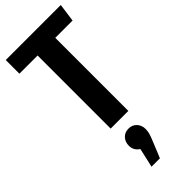

<svg xmlns="http://www.w3.org/2000/svg" viewBox="-319 -730 1083 1083"><g transform="rotate(-45 222.5 -188.5)"><path d="M430 -583H292V0H151V-583H6V-692H445ZM289 141Q289 158 284.5 174.5Q280 191 267 222L229 315H162L188 200Q155 179 155 141Q155 111 173.5 91Q192 71 222 71Q252 71 270.5 91Q289 111 289 141Z"/></g></svg>

Font: Fira Sans Compressed SemiBold
Style: Regular
Weight: 600
Width: 1
Designer: bBox Type GmbH & Carrois Corporate GbR & Edenspiekermann AG
Foundry: bBox Type GmbH & Carrois Corporate GbR & Edenspiekermann AG
Version: Version 4.301